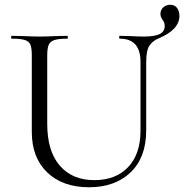

<svg xmlns="http://www.w3.org/2000/svg" viewBox="-20 -776 776 809"><path d="M355 13Q244 13 179 -49.5Q114 -112 114 -220V-544Q114 -574 108 -588Q102 -602 84.5 -607.5Q67 -613 29 -613Q27 -613 27 -619Q27 -625 29 -625L78 -624Q120 -622 146 -622Q173 -622 217 -624L263 -625Q266 -625 266 -619Q266 -613 263 -613Q226 -613 208.5 -607Q191 -601 185 -586.5Q179 -572 179 -542V-255Q179 -139 232 -78Q285 -17 377 -17Q468 -17 520 -72Q572 -127 572 -225V-515Q572 -613 485 -613Q482 -613 482 -619Q482 -625 485 -625L528 -624Q564 -622 585 -622Q632 -622 653 -632.5Q674 -643 674 -667Q674 -682 664 -694Q656 -706 656 -717Q656 -735 668.5 -745.5Q681 -756 697 -756Q716 -756 726 -742.5Q736 -729 736 -709Q736 -651 648 -614Q625 -605 610.5 -585Q596 -565 596 -515V-226Q596 -113 530.5 -50Q465 13 355 13Z"/></svg>

Font: Cormorant Unicase
Style: Regular
Weight: 400
Designer: Christian Thalmann (Catharsis Fonts)
Foundry: Catharsis Fonts
Version: Version 4.000